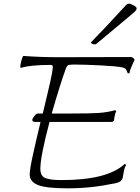

<svg xmlns="http://www.w3.org/2000/svg" viewBox="-20 -1014 765 1047"><path d="M714 -688Q712 -684 700 -657.5Q688 -631 686 -614L676 -615Q672 -630 666 -637Q660 -644 644 -647Q615 -653 527 -657.5Q439 -662 386 -662Q361 -662 353.5 -659Q346 -656 341 -645Q309 -559 262 -395H372Q471 -395 517 -398Q563 -401 608 -413L614 -408Q610 -400 607 -388.5Q604 -377 602 -360Q600 -349 587 -349H250Q200 -160 200 -94Q200 -55 226 -43.5Q252 -32 316 -32Q566 -32 660 -120Q664 -120 668 -114Q660 -105 655 -77.5Q650 -50 649 -44Q646 -33 636 -25.5Q626 -18 611 -15Q538 0 476 6.5Q414 13 348 13Q230 13 186 -5.5Q142 -24 142 -62Q142 -89 157.5 -160.5Q173 -232 201 -349H176Q156 -349 156 -359Q156 -367 167 -381Q178 -395 187 -395H213L219 -419Q224 -440 240.5 -509.5Q257 -579 263.5 -614Q270 -649 267 -655Q264 -660 256 -660Q145 -660 95 -644L91 -645Q90 -659 96 -681.5Q102 -704 107 -709Q201 -702 297 -702L694 -703Q700 -703 705.5 -698.5Q711 -694 714 -688ZM495 -772Q488 -772 482 -775.5Q476 -779 476 -783Q546 -854 667 -986Q674 -994 684 -994Q692 -994 708.5 -985Q725 -976 725 -969V-968Q725 -958 709 -945Q698 -935 676 -917Q570 -828 507 -776Q503 -772 495 -772Z"/></svg>

Font: Charmonman
Style: Regular
Weight: 400
Designer: Ekaluck Peanpanawate
Foundry: Cadson Demak Co.,Ltd.
Version: Version 1.000; ttfautohint (v1.6)